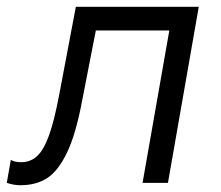

<svg xmlns="http://www.w3.org/2000/svg" viewBox="-49 -540 652 567"><path d="M-29 0 -17 -68Q-11 -64 -3 -62.5Q5 -61 13 -61Q41 -61 60.5 -79Q80 -97 95.5 -139.5Q111 -182 126 -261L175 -520H538L447 0H372L451 -450H234L194 -245Q175 -143 148.5 -88.5Q122 -34 89.5 -13.5Q57 7 11 7Q0 7 -10 5Q-20 3 -29 0Z"/></svg>

Font: Fixel Italic Variable 20240409 Display Thin
Style: Italic
Weight: 100
Italic angle: -10°
Designer: AlfaBravo + MacPaw
Foundry: Kyrylo Tkachov, Marchela Mozhyna, Serhii Makarenko, Maria Weinstein, Zakhar Kryvoshyya
Version: Version 1.211;Glyphs 3.2 (3225)